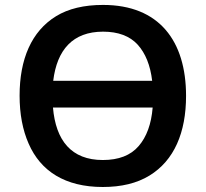

<svg xmlns="http://www.w3.org/2000/svg" viewBox="-20 -745 831 775"><path d="M731 -357.9C731 -579.6 622.6 -725.1 396 -725.1C319.3 -725.1 255.9 -710 206.5 -679.7C106.9 -618.7 59.1 -505.9 59.1 -358.9C59.1 -285.2 71.3 -220.2 95.7 -165C144 -54.2 242.7 9.8 395 9.8C470.2 9.8 532.7 -5.4 583 -36.1C683.1 -97.2 731 -210 731 -357.9ZM396 -617.2C457 -617.2 503.9 -599.6 535.6 -564.9C567.4 -529.8 586.9 -481 594.2 -418.9H194.8C210 -543.5 273.4 -617.2 396 -617.2ZM395 -99.1C268.1 -99.1 205.1 -177.7 193.8 -311H596.2C590.8 -244.1 571.8 -192.4 539.6 -155.3C507.3 -117.7 459 -99.1 395 -99.1Z"/></svg>

Font: Noto Reveo Sans
Style: Regular
Weight: 600
Designer: Monotype Design Team
Foundry: Monotype Imaging Inc.
Version: Version 2.007